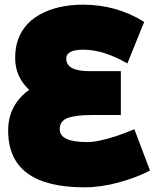

<svg xmlns="http://www.w3.org/2000/svg" viewBox="-20 -758 663 823"><path d="M337 -545Q264 -545 264 -507Q264 -453 363 -453H498V-265H374Q306 -265 271 -252.5Q236 -240 236 -204Q236 -149 353 -149Q378 -149 406 -155Q470 -168 556 -204L623 -27Q566 3 489 24Q412 45 342 45Q15 45 15 -198Q15 -308 105 -373Q45 -429 45 -509Q45 -543 52 -570Q73 -652 149.5 -695Q226 -738 336 -738Q480 -738 598 -664L526 -486Q424 -545 337 -545Z"/></svg>

Font: Repo
Style: ExtraBlack
Weight: 1000
Designer: Stefan Peev
Foundry: Context Ltd
Version: Version 001.000